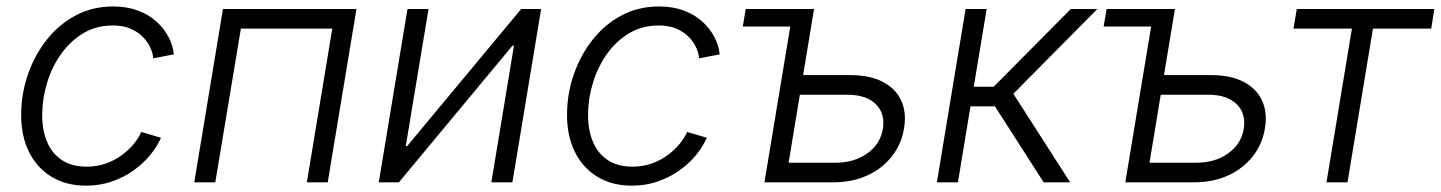

<svg xmlns="http://www.w3.org/2000/svg" viewBox="-20 -567 4480 597"><path d="M248 10.3Q185.1 10.3 139.4 -17.8Q93.8 -45.9 69.3 -96.4Q44.9 -147 45.9 -213.9Q46.4 -276.9 67.1 -336.4Q87.9 -396 125.5 -443.6Q163.1 -491.2 215.3 -519Q267.6 -546.9 332 -546.9Q374.5 -546.9 408.2 -534.4Q441.9 -522 465.8 -500.5Q489.7 -479 503.7 -452.6Q517.6 -426.3 520.5 -397.9L456.5 -385.7Q455.1 -403.3 446.3 -421.4Q437.5 -439.5 422.1 -454.3Q406.7 -469.2 384.3 -478.5Q361.8 -487.8 330.6 -487.8Q279.8 -487.8 239.5 -463.9Q199.2 -439.9 170.7 -400.1Q142.1 -360.4 127 -311.5Q111.8 -262.7 111.3 -213.4Q110.4 -165.5 125.5 -128.2Q140.6 -90.8 171.6 -69.8Q202.6 -48.8 249.5 -48.8Q281.7 -48.8 309.3 -58.6Q336.9 -68.4 358.6 -84.5Q380.4 -100.6 395.8 -119.4Q411.1 -138.2 419.4 -156.7L480.5 -138.7Q468.3 -110.4 446 -83.7Q423.8 -57.1 393.6 -35.9Q363.3 -14.6 326.4 -2.2Q289.6 10.3 248 10.3Z M1088.4 -539.1 999 0H934.1L1013.2 -478H729L649.4 0H584L673.3 -539.1Z M1573.2 0H1507.8L1578.1 -425.3H1573.7L1220.2 0H1157.7L1247.1 -539.1H1312.5L1241.7 -112.8H1246.1L1600.6 -539.1H1662.6Z M1945.3 10.3Q1882.3 10.3 1836.7 -17.8Q1791 -45.9 1766.6 -96.4Q1742.2 -147 1743.2 -213.9Q1743.7 -276.9 1764.4 -336.4Q1785.2 -396 1822.8 -443.6Q1860.4 -491.2 1912.6 -519Q1964.8 -546.9 2029.3 -546.9Q2071.8 -546.9 2105.5 -534.4Q2139.2 -522 2163.1 -500.5Q2187 -479 2200.9 -452.6Q2214.8 -426.3 2217.8 -397.9L2153.8 -385.7Q2152.3 -403.3 2143.6 -421.4Q2134.8 -439.5 2119.4 -454.3Q2104 -469.2 2081.5 -478.5Q2059.1 -487.8 2027.8 -487.8Q1977.1 -487.8 1936.8 -463.9Q1896.5 -439.9 1867.9 -400.1Q1839.4 -360.4 1824.2 -311.5Q1809.1 -262.7 1808.6 -213.4Q1807.6 -165.5 1822.8 -128.2Q1837.9 -90.8 1868.9 -69.8Q1899.9 -48.8 1946.8 -48.8Q1979 -48.8 2006.6 -58.6Q2034.2 -68.4 2055.9 -84.5Q2077.6 -100.6 2093 -119.4Q2108.4 -138.2 2116.7 -156.7L2177.7 -138.7Q2165.5 -110.4 2143.3 -83.7Q2121.1 -57.1 2090.8 -35.9Q2060.5 -14.6 2023.7 -2.2Q1986.8 10.3 1945.3 10.3Z M2289.6 -484.4 2298.8 -539.1H2475.6L2466.3 -484.4ZM2465.8 -333.5H2623Q2684.6 -333.5 2724.9 -312.5Q2765.1 -291.5 2782.2 -254.2Q2799.3 -216.8 2791 -168Q2783.2 -119.1 2753.4 -81.1Q2723.6 -43 2676.8 -21.5Q2629.9 0 2568.8 0H2356.9L2446.3 -539.1H2511.2L2432.1 -61H2577.1Q2636.2 -61 2676.8 -90.1Q2717.3 -119.1 2725.1 -166Q2732.9 -213.9 2703.1 -243.2Q2673.3 -272.5 2614.3 -272.5H2455.1Z M2893.1 0 2982.4 -539.1H3047.9L3007.8 -297.4H3069.8L3309.6 -539.1H3392.1L3130.9 -275.4L3307.6 0H3225.1L3073.7 -236.3H2997.6L2958.5 0Z M3411.6 -484.4 3420.9 -539.1H3597.7L3588.4 -484.4ZM3587.9 -333.5H3745.1Q3806.6 -333.5 3846.9 -312.5Q3887.2 -291.5 3904.3 -254.2Q3921.4 -216.8 3913.1 -168Q3905.3 -119.1 3875.5 -81.1Q3845.7 -43 3798.8 -21.5Q3752 0 3690.9 0H3479L3568.4 -539.1H3633.3L3554.2 -61H3699.2Q3758.3 -61 3798.8 -90.1Q3839.4 -119.1 3847.2 -166Q3855 -213.9 3825.2 -243.2Q3795.4 -272.5 3736.3 -272.5H3577.1Z M4104.5 0 4183.6 -478H4002L4012.2 -539.1H4439.9L4430.2 -478H4249L4169.9 0Z"/></svg>

Font: Inter 18pt Light
Style: Italic
Weight: 300
Italic angle: -9.3988°
Designer: Rasmus Andersson
Foundry: rsms
Version: Version 4.001;git-66647c0bb